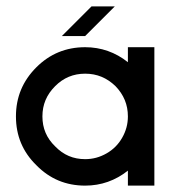

<svg xmlns="http://www.w3.org/2000/svg" viewBox="-20 -582 534 602"><path d="M247 0C297 0 342 -16 381 -47V0H464V-434H381V-387C342 -418 297 -434 247 -434C187 -434 136 -413 94 -371C51 -328 30 -277 30 -217C30 -157 51 -106 94 -64C136 -21 187 0 247 0ZM247 -83C210 -83 179 -96 153 -123C126 -149 113 -180 113 -217C113 -254 126 -285 153 -312C179 -338 210 -351 247 -351C284 -351 315 -338 342 -312C368 -285 381 -254 381 -217C381 -193 375 -171 363 -150C351 -129 335 -113 314 -101C293 -89 271 -83 247 -83ZM340 -562H267L174 -469H247Z"/></svg>

Font: Kunika
Style: Regular
Weight: 400
Designer: Leo Kuroshita
Foundry: kurogedelic
Version: Version 1.000;PS 001.000;hotconv 1.0.88;makeotf.lib2.5.64775